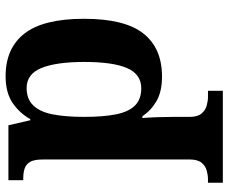

<svg xmlns="http://www.w3.org/2000/svg" viewBox="-85 -501 815 685"><g transform="rotate(-90 322.5 -158.5)"><path d="M13 229V176H25Q40 176 56.5 171.5Q73 167 84.5 153Q96 139 96 111V-413Q96 -444 87.5 -458.5Q79 -473 64 -478Q49 -483 30 -483H22V-536H218L236 -458H240Q262 -497 298.5 -521.5Q335 -546 393 -546Q493 -546 545.5 -478.5Q598 -411 598 -266Q598 -121 545.5 -54.5Q493 12 392 12Q339 12 305.5 -7Q272 -26 250 -58H244Q246 -32 247 -2Q248 28 248 53V111Q248 139 260 153Q272 167 288.5 171.5Q305 176 319 176H341V229ZM350 -62Q400 -62 422 -112.5Q444 -163 444 -265Q444 -365 422.5 -418Q401 -471 351 -471Q312 -471 289 -447.5Q266 -424 257 -378Q248 -332 248 -266Q248 -198 257 -152.5Q266 -107 288.5 -84.5Q311 -62 350 -62Z"/></g></svg>

Font: Noto Serif Myanmar
Style: Regular
Weight: 400
Designer: Ben Mitchell and the Monotype Design Team
Foundry: Monotype Imaging Inc.
Version: Version 2.106